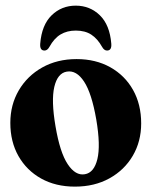

<svg xmlns="http://www.w3.org/2000/svg" viewBox="-20 -668 550 697"><path d="M258 -453.5Q327.5 -453.5 380.5 -423.8Q433.5 -394 463 -341.5Q492.5 -289 492.5 -220Q492.5 -154.5 462 -102.5Q431.5 -50.5 377.2 -20.5Q323 9.5 252 9.5Q182 9.5 129.2 -20Q76.5 -49.5 47 -101.5Q17.5 -153.5 17.5 -222Q17.5 -287.5 48.2 -340Q79 -392.5 133.2 -423Q187.5 -453.5 258 -453.5ZM288 -35.5Q321.5 -41 333.5 -90.5Q345.5 -140 329.5 -234Q313 -329.5 285.2 -371.8Q257.5 -414 222.5 -408Q189 -402.5 177.2 -352.8Q165.5 -303 181.5 -209.5Q197.5 -114.5 225.8 -72Q254 -29.5 288 -35.5ZM255 -557Q223.5 -557 200 -543Q176.5 -529 159.5 -498Q152 -484.5 141.5 -484.5Q124 -484.5 126 -509.5Q131.5 -577.5 167.5 -612.5Q203.5 -647.5 255 -647.5Q306.5 -647.5 342.5 -612.5Q378.5 -577.5 384 -509.5Q386 -484.5 368.5 -484.5Q358 -484.5 350.5 -498Q334 -527.5 311.5 -542.2Q289 -557 255 -557Z"/></svg>

Font: Fraunces 144pt S050
Style: Bold
Weight: 700
Version: Version 1.000; ttfautohint (v1.8.3)